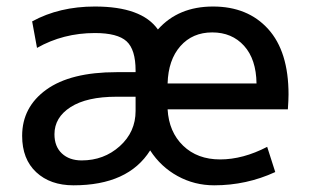

<svg xmlns="http://www.w3.org/2000/svg" viewBox="-20 -550 934 580"><path d="M46.9 -139.6Q46.9 -226.6 120.1 -279.3Q193.4 -332 332 -332H389.6V-336.9Q389.6 -400.4 362.3 -425.3Q335 -450.2 266.6 -450.2Q170.9 -450.2 91.8 -405.3L77.1 -485.4Q159.2 -530.3 266.6 -530.3Q408.2 -530.3 457 -460.9Q518.6 -530.3 623.5 -530.3Q728.5 -530.3 790 -462.4Q851.6 -394.5 851.6 -264.6Q851.6 -249 849.6 -219.7H486.3Q490.2 -151.4 533.2 -109.9Q576.2 -68.4 645 -68.4Q713.9 -68.4 787.1 -106.4L811.5 -30.3Q724.6 9.8 627 9.8Q567.4 9.8 516.6 -18.1Q465.8 -45.9 433.6 -95.7Q367.2 9.8 202.1 9.8Q131.8 9.8 89.4 -29.8Q46.9 -69.3 46.9 -139.6ZM144.5 -144.5Q144.5 -107.4 167 -86.4Q189.5 -65.4 226.6 -65.4Q293.9 -65.4 341.8 -108.4Q389.6 -151.4 389.6 -214.8V-257.8H332Q242.2 -257.8 193.4 -226.6Q144.5 -195.3 144.5 -144.5ZM486.3 -297.9H754.9Q753.9 -371.1 717.3 -411.6Q680.7 -452.1 621.1 -452.1Q561.5 -452.1 524.9 -410.6Q488.3 -369.1 486.3 -297.9Z"/></svg>

Font: GenEi M Gothic v2 Medium
Style: Regular
Weight: 500
Version: Version 2.0